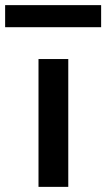

<svg xmlns="http://www.w3.org/2000/svg" viewBox="-53 -728 414 748"><path d="M97 0V-498H213V0ZM-33 -622V-708H341V-622Z"/></svg>

Font: Nunito Sans 7pt SemiExpanded SemiBold
Style: Regular
Weight: 600
Width: 6
Designer: Vernon Adams
Foundry: Vernon Adams
Version: Version 3.101;gftools[0.9.27]